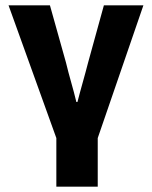

<svg xmlns="http://www.w3.org/2000/svg" viewBox="-20 -517 569 719"><path d="M191 182H346V0L517 -497H369L310 -283C297 -232 283 -186 270 -135H266C254 -186 239 -232 227 -283L167 -497H12L191 0Z"/></svg>

Font: DAIFUKU Sans
Style: Bold
Weight: 700
Designer: Original font ‘Source Han Sans JP’ : Paul D. Hunt
Foundry: Daifuku
Version: Version 1.000